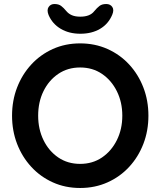

<svg xmlns="http://www.w3.org/2000/svg" viewBox="-20 -926 799 956"><path d="M719 -350Q719 -275 694 -210Q669 -145 623.5 -95.5Q578 -46 515.5 -18Q453 10 379 10Q305 10 243 -18Q181 -46 135.5 -95.5Q90 -145 65 -210Q40 -275 40 -350Q40 -425 65 -490Q90 -555 135.5 -604.5Q181 -654 243 -682Q305 -710 379 -710Q453 -710 515.5 -682Q578 -654 623.5 -604.5Q669 -555 694 -490Q719 -425 719 -350ZM589 -350Q589 -417 562 -471.5Q535 -526 488 -558Q441 -590 379 -590Q317 -590 270 -558Q223 -526 196.5 -472Q170 -418 170 -350Q170 -283 196.5 -228.5Q223 -174 270 -142Q317 -110 379 -110Q441 -110 488 -142Q535 -174 562 -228.5Q589 -283 589 -350ZM380 -758Q324 -758 282.5 -782.5Q241 -807 222 -851Q212 -876 222 -891Q232 -906 251 -906Q272 -906 284.5 -896.5Q297 -887 311 -870Q322 -857 338.5 -850Q355 -843 380 -843Q428 -843 449 -870Q463 -887 475.5 -896.5Q488 -906 509 -906Q529 -906 539 -891.5Q549 -877 539 -853Q520 -807 478.5 -782.5Q437 -758 380 -758Z"/></svg>

Font: zvoove
Style: Bold
Weight: 700
Designer: Vernon Adams (Nunito) & Andrew Paglinawan (Quicksand)
Foundry: zvoove
Version: Version 3.006